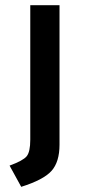

<svg xmlns="http://www.w3.org/2000/svg" viewBox="-20 -700 340 742"><path d="M97 -160V-680H210V-141Q210 -74 179 -39.5Q148 -5 62 22L17 -60Q69 -79 83 -96Q97 -113 97 -160Z"/></svg>

Font: Palanquin SemiBold
Style: Regular
Weight: 600
Designer: Pria Ravichandran
Version: Version 1.0.4